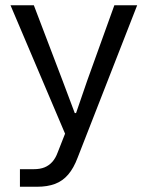

<svg xmlns="http://www.w3.org/2000/svg" viewBox="-20 -545 563 732"><path d="M56 167V100H109Q133 100 150 93Q167 86 179.5 72Q192 58 200 36L235 -53V-19L20 -525H109L218 -239L265 -114H270L313 -239L416 -525H503L276 56Q261 96 240 120.5Q219 145 190 156Q161 167 121 167Z"/></svg>

Font: Mona Sans ExtraLight
Style: Regular
Weight: 400
Version: Version 2.000